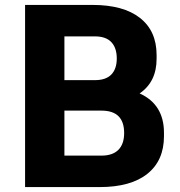

<svg xmlns="http://www.w3.org/2000/svg" viewBox="-20 -756 732 781"><path d="M82 -736H356Q482 -736 549.5 -683Q617 -630 617 -532V-517Q617 -423 548 -376Q647 -331 647 -216V-202Q647 -103 579.5 -49Q512 5 385 5H82ZM393 -123Q438 -123 461.5 -146.5Q485 -170 485 -215Q485 -306 393 -306H242V-123ZM366 -430Q411 -430 433 -453Q455 -476 455 -518Q455 -561 433 -584.5Q411 -608 366 -608H242V-430Z"/></svg>

Font: Sora-SIA
Style: Bold
Weight: 700
Designer: Jonathan Barnbrook, Julián Moncada
Foundry: Barnbrook Fonts
Version: Version 2.000